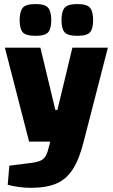

<svg xmlns="http://www.w3.org/2000/svg" viewBox="-20 -731 546 930"><path d="M120.9 -45.2 3.7 -500H175.7L248.1 -198.6H258.1L330.6 -500H502.5L385.4 -45.2ZM129.5 178.8Q100.6 178.8 70.7 174.7Q40.7 170.5 17.4 164L25.2 71.5L133 57.9Q163.4 53.7 179.2 45.7Q195 37.7 203.7 19.9Q212.4 2 219.6 -30.4L223.2 -45.2H385.4Q364.6 38.6 333.3 87.8Q302 137 253.5 157.9Q205 178.8 129.5 178.8ZM355.2 -557.5Q307.6 -557.5 292.7 -574.9Q277.9 -592.2 277.9 -633.5Q277.9 -674.6 292.7 -693Q307.6 -711.3 355.2 -711.3Q401.4 -711.3 416.3 -693Q431.1 -674.6 431.1 -633.5Q431.1 -592.2 416.3 -574.9Q401.4 -557.5 355.2 -557.5ZM152.5 -557.5Q104.8 -557.5 90 -574.9Q75.2 -592.2 75.2 -633.5Q75.2 -674.6 90 -693Q104.8 -711.3 152.5 -711.3Q198.7 -711.3 213.5 -693Q228.3 -674.6 228.3 -633.5Q228.3 -592.2 213.5 -574.9Q198.7 -557.5 152.5 -557.5Z"/></svg>

Font: Changa
Style: Regular
Weight: 400
Designer: Eduardo Rodriguez Tunni
Foundry: Eduardo Rodriguez Tunni
Version: Version 3.003